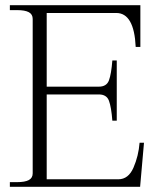

<svg xmlns="http://www.w3.org/2000/svg" viewBox="-20 -720 614 740"><path d="M535 -170 520 0H18V-18H46Q76 -18 91 -26Q106 -34 106 -52V-647Q106 -665 91 -673Q76 -681 46 -681H18V-700H521V-539H503Q497 -670 428 -670H160V-386H361Q391 -386 400 -410.5Q409 -435 413 -487H430V-255H413Q409 -307 400 -331.5Q391 -356 361 -356H160V-29H436Q475 -29 494.5 -74Q514 -119 518 -170Z"/></svg>

Font: Taviraj ExtraLight
Style: Regular
Weight: 275
Designer: Katatrad Team
Foundry: CadsonDemak
Version: Version 1.001